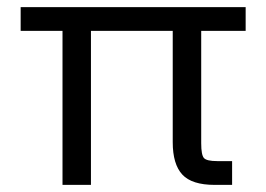

<svg xmlns="http://www.w3.org/2000/svg" viewBox="-20 -520 749 540"><path d="M584 0Q519.5 0 492.7 -29.1Q465.8 -58.1 465.8 -120.1V-433.1H235.8V0H155.8V-433.1H38.1V-500H670.9V-433.1H545.9V-117.2Q545.9 -84 553.7 -75.4Q561.5 -66.9 590.8 -66.9H632.8V0Z"/></svg>

Font: TASA Orbiter Deck
Style: Regular
Weight: 400
Designer: Weizhong Zhang
Version: Version 1.000;Glyphs 3.1.2 (3151)